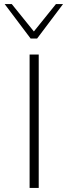

<svg xmlns="http://www.w3.org/2000/svg" viewBox="-20 -927 337 947"><path d="M126 0V-658H171V0ZM131 -737 140 -763 256 -907H291L163 -737ZM131 -737 3 -907H38L155 -762L163 -737Z"/></svg>

Font: Ysabeau SC ExtraLight
Style: Regular
Weight: 250
Designer: Christian Thalmann (Catharsis Fonts)
Version: Version 2.001;gftools[0.9.30]; featfreeze: smcp